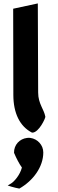

<svg xmlns="http://www.w3.org/2000/svg" viewBox="-20 -765 341 1122"><path d="M233 126C233 82 199 47 158 41C151 40 147 40 138 41C95 46 61 81 62 128C76 161 92 192 108 214C97 258 62 297 45 307L25 319L47 326C63 331 78 334 93 337C174 291 233 210 233 126ZM167 10H169C207 10 246 -74 245 -83C237 -127 203 -159 203 -224L201 -745L57 -714L58 -210C58 -104 96 -26 167 10Z"/></svg>

Font: Bluebird
Style: SfBdExt
Weight: 700
Designer: Jasper
Foundry: Cannot Into Space Fonts
Version: Version 0.98